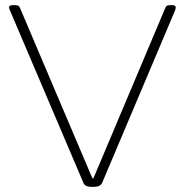

<svg xmlns="http://www.w3.org/2000/svg" viewBox="-20 -722 716 744"><path d="M333 2Q309 2 303 -14L18 -683Q17 -685 16 -687.5Q15 -690 15 -693Q15 -702 30 -702H36Q46 -702 50.5 -700Q55 -698 58 -690L338 -31H342L620 -690Q623 -698 627.5 -700Q632 -702 642 -702H647Q661 -702 661 -693Q661 -690 660 -687.5Q659 -685 659 -683L376 -14Q369 2 344 2Z"/></svg>

Font: Asap Semi Expanded Thin
Style: Regular
Weight: 100
Width: 6
Designer: Pablo Cosgaya
Foundry: Omnibus-Type
Version: Version 3.001; ttfautohint (v1.8.4.7-5d5b)